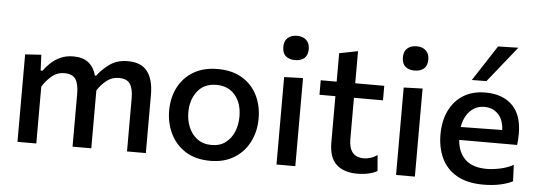

<svg xmlns="http://www.w3.org/2000/svg" viewBox="-50 -926 3043 1087"><g transform="rotate(5 1471.0 -383.0)"><path d="M77 0V-497L168.5 -503L172.5 -413.5H183Q199 -436.5 222.5 -458.5Q246 -480.5 277.8 -495Q309.5 -509.5 350 -509.5Q405 -509.5 436.8 -484.2Q468.5 -459 481 -412H488Q514 -447.5 556.2 -478.5Q598.5 -509.5 660 -509.5Q736.5 -509.5 771.5 -463.5Q806.5 -417.5 806.5 -332.5V0H699.5V-301.5Q699.5 -355.5 681.8 -383Q664 -410.5 618 -410.5Q578.5 -410.5 548.5 -386.8Q518.5 -363 496.5 -329V0H390V-301.5Q390 -355.5 372.2 -383Q354.5 -410.5 308 -410.5Q267 -410.5 236.5 -384.5Q206 -358.5 184 -323.5V0Z M1173.5 12Q1088 12 1031 -25Q974 -62 945.5 -121.8Q917 -181.5 917 -251Q917 -325.5 947.2 -384Q977.5 -442.5 1034.2 -476Q1091 -509.5 1171.5 -509.5Q1253.5 -509.5 1310.2 -475.2Q1367 -441 1396.2 -382.5Q1425.5 -324 1425.5 -251Q1425.5 -176.5 1395.2 -117Q1365 -57.5 1308.5 -22.8Q1252 12 1173.5 12ZM1173 -78Q1221 -78 1253 -102.8Q1285 -127.5 1300.8 -167Q1316.5 -206.5 1316.5 -251Q1316.5 -328.5 1277.2 -374Q1238 -419.5 1172.5 -419.5Q1101 -419.5 1063.5 -370.8Q1026 -322 1026 -251Q1026 -206.5 1042.2 -167Q1058.5 -127.5 1091.2 -102.8Q1124 -78 1173 -78Z M1549 0V-497L1656 -500.5V0ZM1601 -598Q1568.5 -598 1549 -614.8Q1529.5 -631.5 1529.5 -667.5Q1529.5 -701 1549.2 -718.5Q1569 -736 1602 -736Q1635 -736 1654.5 -717.8Q1674 -699.5 1674 -667.5Q1674 -631.5 1654.5 -614.8Q1635 -598 1601 -598Z M2009 12Q1932 12 1889.8 -26.8Q1847.5 -65.5 1847.5 -151V-414.5H1757V-497H1847.5V-658.5L1953 -679.5V-497H2118V-414.5H1953V-180.5Q1953 -78 2037.5 -78Q2055.5 -78 2076.2 -84.2Q2097 -90.5 2114.5 -103.5L2122 -13.5Q2105 -2 2073.8 5Q2042.5 12 2009 12Z M2228.5 0V-497L2335.5 -500.5V0ZM2280.5 -598Q2248 -598 2228.5 -614.8Q2209 -631.5 2209 -667.5Q2209 -701 2228.8 -718.5Q2248.5 -736 2281.5 -736Q2314.5 -736 2334 -717.8Q2353.5 -699.5 2353.5 -667.5Q2353.5 -631.5 2334 -614.8Q2314.5 -598 2280.5 -598Z M2725 11.5Q2633.5 11.5 2574.5 -22.2Q2515.5 -56 2487.2 -115.2Q2459 -174.5 2459 -251Q2459 -326.5 2486.5 -384.8Q2514 -443 2566.2 -476Q2618.5 -509 2693 -509Q2790 -509 2845.2 -454.5Q2900.5 -400 2900.5 -293.5Q2900.5 -255.5 2896.5 -229H2567.5Q2572.5 -159 2614 -119Q2655.5 -79 2736.5 -79Q2770 -79 2811.2 -87.5Q2852.5 -96 2887.5 -115L2891.5 -22Q2863 -7 2820.2 2.2Q2777.5 11.5 2725 11.5ZM2694 -427.5Q2644.5 -427.5 2611.5 -393Q2578.5 -358.5 2569.5 -302.5L2805 -306Q2803 -363.5 2772.2 -395.5Q2741.5 -427.5 2694 -427.5ZM2609 -573Q2642 -623.5 2675 -674.2Q2708 -725 2740.5 -775L2855.5 -778Q2813.5 -725.5 2772.8 -674.8Q2732 -624 2692 -574Z"/></g></svg>

Font: Commissioner Medium
Style: Regular
Weight: 500
Designer: Kostas Bartsokas
Foundry: Kostas Bartsokas
Version: Version 1.000; ttfautohint (v1.8.3)